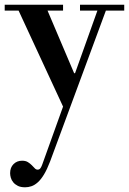

<svg xmlns="http://www.w3.org/2000/svg" viewBox="-31 -470 548 816"><path d="M-11 -450H237V-425H171L284 -159H288L383 -425H309V-450H497V-425H419L182 216Q169 250 156 271.5Q143 293 129.5 305Q116 317 102.5 321.5Q89 326 76 326Q57 326 45 320Q33 314 25.5 305Q18 296 15 285.5Q12 275 12 266Q12 242 26.5 227.5Q41 213 63 213Q78 213 87.5 219Q97 225 104 232Q111 239 116.5 245Q122 251 129 251Q137 251 141.5 244Q146 237 149 228L237 -17L48 -425H-11Z"/></svg>

Font: Libre Bodoni
Style: Regular
Weight: 400
Designer: Pablo Impallari, Rodrigo Fuenzalida
Foundry: Pablo Impallari, Rodrigo Fuenzalida
Version: Version 1.001; ttfautohint (v1.5.65-e2d9)